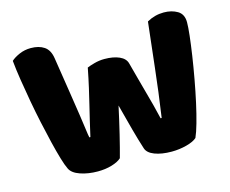

<svg xmlns="http://www.w3.org/2000/svg" viewBox="-90 -736 1043 869"><g transform="rotate(-15 431.5 -301.0)"><path d="M345 -458Q356 -463 379.5 -469.5Q403 -476 427 -476Q469 -476 497 -463.5Q525 -451 531 -427Q542 -386 551.5 -350.5Q561 -315 570 -282.5Q579 -250 587.5 -218Q596 -186 604 -151H609Q618 -212 625 -267.5Q632 -323 638 -376.5Q644 -430 650 -482.5Q656 -535 662 -589Q699 -610 741 -610Q778 -610 805 -594Q832 -578 832 -540Q832 -518 827.5 -477.5Q823 -437 815.5 -387Q808 -337 798 -282Q788 -227 777 -177Q766 -127 754.5 -86.5Q743 -46 733 -24Q718 -10 684 -1Q650 8 614 8Q567 8 534.5 -4.5Q502 -17 495 -40Q482 -80 467 -135Q452 -190 435 -256Q421 -191 406 -129Q391 -67 379 -24Q364 -10 334 -1Q304 8 268 8Q223 8 186.5 -4.5Q150 -17 139 -40Q130 -58 119.5 -93.5Q109 -129 98 -174.5Q87 -220 75.5 -273Q64 -326 54.5 -379Q45 -432 37 -482.5Q29 -533 25 -575Q39 -588 64 -599Q89 -610 118 -610Q156 -610 180.5 -593.5Q205 -577 211 -538Q227 -436 237.5 -368Q248 -300 254.5 -256.5Q261 -213 264 -189Q267 -165 270 -151H275Q284 -191 292 -225Q300 -259 308.5 -293.5Q317 -328 326 -367.5Q335 -407 345 -458Z"/></g></svg>

Font: Baloo 2 ExtraBold
Style: Regular
Weight: 800
Designer: Sarang Kulkarni and Ek Type
Foundry: Ek Type
Version: Version 1.640;hotconv 1.0.111;makeotfexe 2.5.65597; ttfautoh